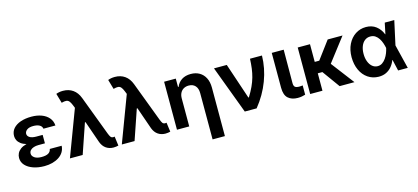

<svg xmlns="http://www.w3.org/2000/svg" viewBox="-70 -1322 4593 2110"><g transform="rotate(-15 2226.0 -266.5)"><path d="M247.1 -285.6H350.6V-231H275.9Q247.1 -231 222.9 -223.1Q198.7 -215.3 184.1 -200Q169.4 -184.6 169.4 -161.6Q169.4 -134.3 197.5 -114.7Q225.6 -95.2 276.9 -95.2Q328.6 -95.2 355 -111.1Q381.3 -127 386.2 -157.7H521.5Q519 -117.2 499.5 -85.9Q480 -54.7 447 -33.4Q414.1 -12.2 372.1 -1.2Q330.1 9.8 282.7 9.8Q212.4 9.8 156.2 -9.8Q100.1 -29.3 67.4 -64.7Q34.7 -100.1 34.2 -148.4Q34.2 -176.3 46.1 -200.9Q58.1 -225.6 83.3 -244.6Q108.4 -263.7 148.9 -274.7Q189.5 -285.6 247.1 -285.6ZM350.6 -264.2H247.1Q192.9 -264.2 154.1 -275.4Q115.2 -286.6 90.8 -305.2Q66.4 -323.7 54.9 -347.2Q43.5 -370.6 43.5 -394.5Q43.5 -445.3 74.2 -480.5Q105 -515.6 158.7 -534.2Q212.4 -552.7 281.7 -552.7Q345.7 -552.7 396.7 -533.7Q447.8 -514.6 478.5 -478.3Q509.3 -441.9 512.7 -390.6H376.5Q372.1 -419.4 345 -433.8Q317.9 -448.2 275.4 -448.2Q228.5 -448.2 203.6 -429.7Q178.7 -411.1 178.2 -384.8Q178.7 -358.9 203.9 -343.3Q229 -327.6 275.9 -327.1H350.6Z M1067.9 8.8Q1019.5 8.3 983.9 -16.4Q948.2 -41 929.7 -89.4L831.1 -371.6L776.9 -505.9L756.3 -557.1Q743.7 -588.9 730.2 -604.2Q716.8 -619.6 696.8 -621.3Q676.8 -623 644 -613.8L612.3 -723.6Q628.4 -730 647.7 -733.6Q667 -737.3 689.9 -737.3Q755.9 -737.3 803.2 -703.9Q850.6 -670.4 875 -605.5L1044.4 -156.7Q1055.2 -128.9 1064.7 -115.7Q1074.2 -102.5 1094.2 -102.1Q1103 -102.5 1109.9 -104L1124 1.5Q1113.8 4.4 1097.9 6.6Q1082 8.8 1067.9 8.8ZM573.2 0 789.1 -573.7 873.5 -340.3H835L718.3 0Z M1658.2 8.8Q1609.9 8.3 1574.2 -16.4Q1538.6 -41 1520 -89.4L1421.4 -371.6L1367.2 -505.9L1346.7 -557.1Q1334 -588.9 1320.6 -604.2Q1307.1 -619.6 1287.1 -621.3Q1267.1 -623 1234.4 -613.8L1202.6 -723.6Q1218.8 -730 1238 -733.6Q1257.3 -737.3 1280.3 -737.3Q1346.2 -737.3 1393.6 -703.9Q1440.9 -670.4 1465.3 -605.5L1634.8 -156.7Q1645.5 -128.9 1655 -115.7Q1664.6 -102.5 1684.6 -102.1Q1693.4 -102.5 1700.2 -104L1714.4 1.5Q1704.1 4.4 1688.2 6.6Q1672.4 8.8 1658.2 8.8ZM1163.6 0 1379.4 -573.7 1463.9 -340.3H1425.3L1308.6 0Z M1930.7 -317.4V0H1791V-545.9H1923.8V-450.7H1930.7Q1949.2 -498 1991.2 -525.4Q2033.2 -552.7 2094.2 -552.7Q2150.9 -552.7 2192.9 -528.3Q2234.9 -503.9 2258.3 -458Q2281.7 -412.1 2281.7 -347.2V204.1H2141.6V-323.7Q2141.6 -376 2114.7 -405.8Q2087.9 -435.5 2040 -435.5Q2007.8 -435.5 1983.2 -421.6Q1958.5 -407.7 1944.6 -381.3Q1930.7 -355 1930.7 -317.4Z M2562.5 0 2358.4 -545.9H2503.9L2640.6 -138.7H2646.5Q2681.2 -194.8 2703.6 -243.7Q2726.1 -292.5 2739.3 -339.4Q2752.4 -386.2 2759 -436.5Q2765.6 -486.8 2768.1 -545.9H2904.3Q2901.9 -402.8 2849.1 -262.5Q2796.4 -122.1 2697.3 0Z M3015.6 -545.9H3151.4L3149.9 -164.6Q3150.4 -131.3 3166 -120.4Q3181.6 -109.4 3208.5 -109.4Q3222.2 -109.4 3232.9 -110.6Q3243.7 -111.8 3251.5 -112.8V-7.3Q3233.9 -1.5 3211.9 2.4Q3189.9 6.3 3164.6 6.3Q3096.7 6.3 3056.2 -29.8Q3015.6 -65.9 3015.6 -149.9Z M3446.3 -529.3V0H3306.6V-529.3ZM3816.4 -529.3 3562 -198.2H3418.9L3409.2 -328.1H3497.6L3647.5 -529.3ZM3641.6 0 3487.3 -213.9 3590.8 -288.6 3810.5 0Z M4085 11.7Q4016.1 10.7 3963.1 -25.4Q3910.2 -61.5 3880.6 -125.5Q3851.1 -189.5 3850.6 -272.5Q3851.1 -356 3882.1 -418.9Q3913.1 -481.9 3966.8 -517.3Q4020.5 -552.7 4087.4 -552.7Q4155.3 -552.7 4202.1 -516.6Q4249 -480.5 4272.5 -420.9H4316.4L4349.6 -274.4L4417 0H4307.1L4243.7 -274.4Q4238.3 -301.3 4228.5 -330.1Q4218.8 -358.9 4202.6 -383.8Q4186.5 -408.7 4163.3 -424.3Q4140.1 -439.9 4107.9 -439.9Q4070.8 -439.9 4043.7 -418.7Q4016.6 -397.5 4002 -359.9Q3987.3 -322.3 3987.3 -273.4Q3987.3 -224.6 4002 -186.3Q4016.6 -147.9 4042.7 -126Q4068.8 -104 4103.5 -103.5Q4133.8 -103.5 4157.2 -119.9Q4180.7 -136.2 4198.2 -161.9Q4215.8 -187.5 4227.1 -216.6Q4238.3 -245.6 4243.7 -271.5L4301.3 -545.9H4409.7L4349.6 -271.5L4316.4 -126.5H4274.9Q4259.8 -86.9 4233.9 -55.7Q4208 -24.4 4171.1 -6.3Q4134.3 11.7 4085 11.7Z"/></g></svg>

Font: Inter Cardless Tabular Bold
Style: Bold
Weight: 700
Designer: Rasmus Andersson
Foundry: rsms
Version: Version 4.000;git-4fc901f